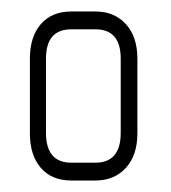

<svg xmlns="http://www.w3.org/2000/svg" viewBox="-20 -314 297 334"><path d="M146 0H104Q70 0 51 -22Q32 -44 32 -82V-212Q32 -250 51 -272Q70 -294 104 -294H146Q179 -294 199 -272Q219 -250 219 -212V-82Q219 -44 199 -22Q179 0 146 0ZM190 -212Q190 -263 146 -263H104Q60 -263 60 -212V-83Q60 -31 104 -31H146Q190 -31 190 -83Z"/></svg>

Font: Chathura
Style: Regular
Weight: 400
Designer: Appaji Ambarisha Darbha
Foundry: Aditya Fonts
Version: Version 1.001 2016